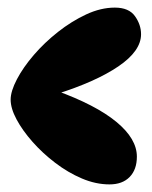

<svg xmlns="http://www.w3.org/2000/svg" viewBox="-20 -595 399 505"><path d="M268 -110Q232 -110 195.5 -125.5Q159 -141 125.5 -166.5Q92 -192 65.5 -222Q39 -252 23.5 -281Q8 -310 8 -333Q8 -355 24.5 -386.5Q41 -418 69 -450.5Q97 -483 132.5 -511Q168 -539 206.5 -557Q245 -575 282 -575Q319 -575 335 -552.5Q351 -530 351 -505Q351 -461 291.5 -420.5Q232 -380 127 -347V-357Q232 -319 286 -274.5Q340 -230 340 -183Q340 -149 321 -129.5Q302 -110 268 -110Z"/></svg>

Font: DynaPuff Condensed SemiBold
Style: Regular
Weight: 600
Width: 3
Designer: Toshi Omagari, Jennifer Daniel
Foundry: Google Fonts
Version: Version 2.000